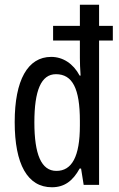

<svg xmlns="http://www.w3.org/2000/svg" viewBox="-20 -780 502 810"><path d="M199 10C251 10 287 -16 316 -69H322L333 0H398V-609H456V-671H398V-760H317V-671H204V-609H317V-535C317 -515 318 -490 320 -461H316C289 -512 245 -540 196 -540C97 -540 42 -442 42 -265C42 -87 96 10 199 10ZM218 -59C154 -59 125 -129 125 -264C125 -397 153 -467 216 -467C286 -467 317 -406 317 -270V-250C317 -119 283 -59 218 -59Z"/></svg>

Font: Noto Sans Telugu ExtraCondensed
Style: Regular
Weight: 400
Width: 2
Designer: Jelle Bosma - Monotype Design Team
Foundry: Monotype Imaging Inc.
Version: Version 2.005